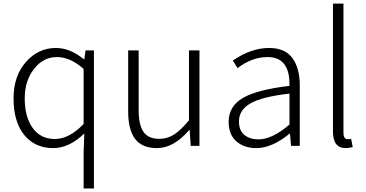

<svg xmlns="http://www.w3.org/2000/svg" viewBox="-20 -815 2048 1073"><path d="M447.3 238.3V35.2L451.2 -69.3Q367.2 12.7 277.3 12.7Q175.8 12.7 115.7 -60.5Q55.7 -133.8 55.7 -265.6Q55.7 -390.6 125 -468.8Q194.3 -546.9 292 -546.9Q372.1 -546.9 449.2 -483.4H451.2L458 -533.2H504.9V238.3ZM287.1 -38.1Q366.2 -38.1 447.3 -122.1V-429.7Q373 -496.1 297.9 -496.1Q221.7 -496.1 169.9 -429.7Q118.2 -363.3 118.2 -265.6Q118.2 -161.1 162.6 -99.6Q207 -38.1 287.1 -38.1Z M857.4 12.7Q774.4 12.7 735.4 -38.1Q696.3 -88.9 696.3 -192.4V-533.2H754.9V-199.2Q754.9 -116.2 782.2 -77.6Q809.6 -39.1 870.1 -39.1Q915 -39.1 952.6 -63Q990.2 -86.9 1036.1 -142.6V-533.2H1094.7V0H1045.9L1040 -87.9H1037.1Q950.2 12.7 857.4 12.7Z M1412.1 12.7Q1344.7 12.7 1301.3 -24.9Q1257.8 -62.5 1257.8 -133.8Q1257.8 -221.7 1338.4 -268.1Q1418.9 -314.5 1597.7 -335Q1601.6 -496.1 1475.6 -496.1Q1388.7 -496.1 1307.6 -434.6L1281.2 -476.6Q1382.8 -546.9 1483.4 -546.9Q1573.2 -546.9 1614.3 -490.2Q1655.3 -433.6 1655.3 -337.9V0H1606.4L1600.6 -68.4H1598.6Q1500 12.7 1412.1 12.7ZM1424.8 -36.1Q1501 -36.1 1597.7 -119.1V-292Q1444.3 -274.4 1379.9 -237.3Q1315.4 -200.2 1315.4 -136.7Q1315.4 -85 1346.2 -60.5Q1377 -36.1 1424.8 -36.1Z M1912.1 12.7Q1840.8 12.7 1840.8 -79.1V-794.9H1899.4V-73.2Q1899.4 -37.1 1922.9 -37.1Q1931.6 -37.1 1942.4 -39.1L1951.2 6.8Q1931.6 12.7 1912.1 12.7Z"/></svg>

Font: Gen Shin Gothic Light
Style: Regular
Weight: 200
Designer: [Source Han Sans]
Ryoko NISHIZUKA  (kana & ideographs); Paul D. Hunt (Latin, Greek & Cyrillic); Wenlong ZHANG  (bopomofo
Version: Version 1.002.20150607